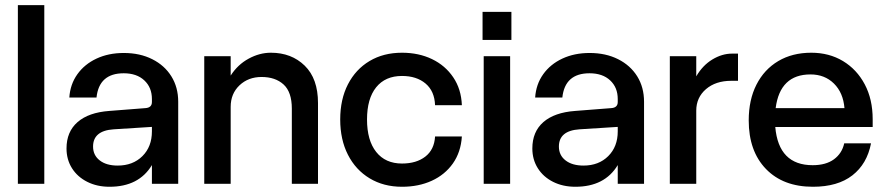

<svg xmlns="http://www.w3.org/2000/svg" viewBox="-20 -720 3474 752"><path d="M50 -700H153.5V0H50Z M678 -321.5V0H575V-73.5Q524 11.5 409 11.5Q360 11.5 321.8 -7.8Q283.5 -27 262 -61Q240.5 -95 240.5 -138.5Q240.5 -204 283.8 -241.8Q327 -279.5 408 -285.5L549 -296.5Q575 -298 575 -320.5V-332Q575 -377.5 545.2 -405.2Q515.5 -433 464.5 -433Q368 -433 358 -338H251.5Q255 -390 283 -429.2Q311 -468.5 358 -490.5Q405 -512.5 465 -512.5Q528 -512.5 576.2 -488.2Q624.5 -464 651.2 -421Q678 -378 678 -321.5ZM344.5 -146Q344.5 -112 370.5 -91.8Q396.5 -71.5 441 -71.5Q500.5 -71.5 537.8 -108.5Q575 -145.5 575 -205.5V-223L425 -213.5Q344.5 -208 344.5 -146Z M1123 -294.5Q1123 -359.5 1090.8 -389Q1058.5 -418.5 1004.5 -418.5Q952.5 -418.5 918 -385.8Q883.5 -353 883.5 -301.5V0H780V-500H883.5V-424Q911 -467 953.8 -490.2Q996.5 -513.5 1041 -513.5Q1121.5 -513.5 1173.5 -462.8Q1225.5 -412 1225.5 -316.5V0H1123Z M1312.5 -252Q1312.5 -331 1342.8 -389.8Q1373 -448.5 1427.5 -481Q1482 -513.5 1554.5 -513.5Q1620 -513.5 1672 -488.5Q1724 -463.5 1755.2 -417.2Q1786.5 -371 1789 -308H1684Q1682 -363 1646.8 -392.8Q1611.5 -422.5 1554.5 -422.5Q1489 -422.5 1453.2 -378Q1417.5 -333.5 1417.5 -252Q1417.5 -170 1453.5 -124.8Q1489.5 -79.5 1554.5 -79.5Q1611 -79.5 1646 -106.8Q1681 -134 1684 -185.5H1789Q1785 -124 1753.8 -79.8Q1722.5 -35.5 1671 -12Q1619.5 11.5 1554.5 11.5Q1482.5 11.5 1427.8 -21.5Q1373 -54.5 1342.8 -113.8Q1312.5 -173 1312.5 -252Z M1870 -673.5H1983V-563.5H1870ZM1874.5 -500H1978V0H1874.5Z M2502.5 -321.5V0H2399.5V-73.5Q2348.5 11.5 2233.5 11.5Q2184.5 11.5 2146.2 -7.8Q2108 -27 2086.5 -61Q2065 -95 2065 -138.5Q2065 -204 2108.2 -241.8Q2151.5 -279.5 2232.5 -285.5L2373.5 -296.5Q2399.5 -298 2399.5 -320.5V-332Q2399.5 -377.5 2369.8 -405.2Q2340 -433 2289 -433Q2192.5 -433 2182.5 -338H2076Q2079.5 -390 2107.5 -429.2Q2135.5 -468.5 2182.5 -490.5Q2229.5 -512.5 2289.5 -512.5Q2352.5 -512.5 2400.8 -488.2Q2449 -464 2475.8 -421Q2502.5 -378 2502.5 -321.5ZM2169 -146Q2169 -112 2195 -91.8Q2221 -71.5 2265.5 -71.5Q2325 -71.5 2362.2 -108.5Q2399.5 -145.5 2399.5 -205.5V-223L2249.5 -213.5Q2169 -208 2169 -146Z M2603.5 -500H2707V-421Q2732 -464 2770 -487Q2808 -510 2847 -510H2870.5V-403.5H2844Q2783 -403.5 2745 -370.8Q2707 -338 2707 -286.5V0H2603.5Z M2912.5 -248.5Q2912.5 -329 2942.8 -388.5Q2973 -448 3028.2 -480.8Q3083.5 -513.5 3157.5 -513.5Q3227.5 -513.5 3281.8 -480.8Q3336 -448 3367 -389.5Q3398 -331 3398 -253V-222.5H3016.5Q3029.5 -73 3163 -73Q3215 -73 3246.5 -96.2Q3278 -119.5 3286.5 -158.5H3391.5Q3376 -78 3318.5 -33.2Q3261 11.5 3164 11.5Q3047.5 11.5 2980 -58.2Q2912.5 -128 2912.5 -248.5ZM3154.5 -428.5Q3035 -428.5 3018 -296.5H3287.5Q3282.5 -357 3246.2 -392.8Q3210 -428.5 3154.5 -428.5Z"/></svg>

Font: Overused Grotesk Medium
Style: Regular
Weight: 525
Version: Version 0.004